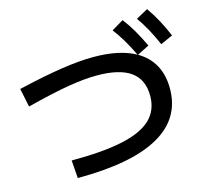

<svg xmlns="http://www.w3.org/2000/svg" viewBox="-115 -948 1167 1083"><g transform="rotate(-15 469.0 -406.5)"><path d="M723.6 -339.8Q723.6 -435.5 658.7 -481.9Q593.8 -528.3 461.9 -528.3Q387.7 -528.3 292.7 -512.2Q197.8 -496.1 47.9 -458L25.4 -566.4Q175.8 -601.6 282.7 -617.7Q389.6 -633.8 469.7 -633.8Q622.6 -633.8 714.8 -582Q689.9 -633.8 666.3 -673.6Q642.6 -713.4 614.3 -751L683.6 -792Q712.9 -753.9 737.1 -712.2Q761.2 -670.4 787.1 -616.2L717.3 -580.6Q778.8 -545.4 810.3 -487.5Q841.8 -429.7 841.8 -350.6Q841.8 -175.3 682.4 -86.2Q522.9 2.9 209 2.9L201.2 -101.6Q385.7 -101.6 500.5 -126.5Q615.2 -151.4 669.4 -203.9Q723.6 -256.3 723.6 -339.8ZM763.7 -778.3 833 -816.4Q861.3 -775.9 884.8 -732.7Q908.2 -689.5 930.7 -636.7L859.4 -604.5Q836.4 -656.7 814 -697.8Q791.5 -738.8 763.7 -778.3Z"/></g></svg>

Font: Pretendard JP SemiBold
Style: Regular
Weight: 600
Designer: Base glyphs from Inter by Rasmus Andersson; Hangeul glyphs from Noto Sans CJK(Source Han Sans) by Jang Soo-young and Kan
Foundry: Kil Hyung-jin
Version: Version 1.309